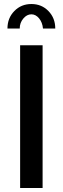

<svg xmlns="http://www.w3.org/2000/svg" viewBox="-20 -935 312 955"><path d="M78.1 -793H17.1Q17.1 -845.2 51.3 -880.1Q85.4 -915 136.2 -915Q187 -915 220.9 -880.1Q254.9 -845.2 254.9 -793H193.8Q190.9 -823.7 174.3 -843.8Q157.7 -863.8 136.2 -863.8Q113.3 -863.8 95.7 -842.5Q78.1 -821.3 78.1 -793ZM80.1 0V-710H191.9V0Z"/></svg>

Font: Rawline SemiBold
Style: Regular
Weight: 600
Designer: Matt McInerney, Pablo Impallari, Rodrigo Fuenzalida
Foundry: Matt McInerney, Pablo Impallari, Rodrigo Fuenzalida
Version: Version 4.020;PS 004.020;hotconv 1.0.88;makeotf.lib2.5.64775